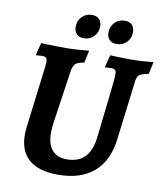

<svg xmlns="http://www.w3.org/2000/svg" viewBox="-91 -908 851 994"><g transform="rotate(10 334.0 -410.5)"><path d="M210.9 -237.6Q209.9 -227.3 209.1 -216.5Q208.3 -205.8 208.3 -197.5Q207.9 -137.5 234.1 -105.9Q260.4 -74.3 311.8 -74.3Q371.6 -74.3 405.4 -107.8Q439.1 -141.3 447.8 -209.6Q450.3 -229.7 454.6 -267.3Q458.8 -305 463.8 -349.2Q468.8 -393.4 473.3 -433.5Q477.8 -473.7 480.5 -499.5Q483.2 -525.3 483.2 -525.3Q486.1 -559 481.6 -569.2Q477 -579.3 459.2 -579.3Q451.1 -579.3 438.6 -578.3Q426.1 -577.3 426.1 -577.3L424.7 -581.3L440.7 -644Q440.7 -644 461.1 -643Q481.5 -642 507.8 -641.5Q534.2 -641 551.7 -641Q577.2 -641 603.9 -642.6Q630.6 -644.2 649.2 -646Q667.8 -647.8 667.8 -647.8L653.7 -583.6Q616.1 -576.4 604.9 -567.3Q593.7 -558.2 590.6 -532.5L551.8 -218.6Q537.5 -106.2 468.5 -47.1Q399.5 12 280.6 12Q178.8 12 127.5 -33Q76.1 -78 76.7 -165Q76.7 -184 79.7 -205L119.3 -525.3Q123.3 -558.2 118.7 -568.8Q114.1 -579.3 93.8 -579.3Q85.7 -579.3 74.4 -578.3Q63.1 -577.3 63.1 -577.3L61.6 -581.3L77.7 -644Q77.7 -644 100.5 -643Q123.3 -642 155.1 -641.5Q186.9 -641 214.3 -641Q228.9 -641 248.4 -642Q267.9 -643.1 286.3 -644.6Q304.8 -646.2 317 -647.2Q329.3 -648.3 329.3 -648.3L314.9 -582.7Q283.3 -578.6 270.4 -567.4Q257.6 -556.1 253.5 -529.3ZM462.3 -707Q437.1 -707 424.1 -721.5Q411.1 -735.9 411.1 -758Q411.1 -790.4 432.3 -811.9Q453.5 -833.3 485 -833.3Q510.2 -833.3 523.3 -818.9Q536.3 -804.5 536.3 -781.8Q536.3 -749.9 515.3 -728.4Q494.3 -707 462.3 -707ZM289.7 -707Q264.5 -707 251.7 -721.5Q238.9 -735.9 238.9 -758Q238.9 -790.4 259.9 -811.9Q280.8 -833.3 312.8 -833.3Q337.6 -833.3 350.6 -818.9Q363.7 -804.5 363.7 -781.8Q363.7 -749.9 342.9 -728.4Q322.1 -707 289.7 -707Z"/></g></svg>

Font: Alegreya
Style: Italic
Weight: 400
Italic angle: -7°
Designer: Juan Pablo del Peral
Foundry: Huerta Tipografica
Version: Version 2.009